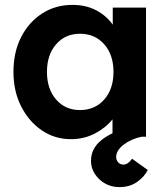

<svg xmlns="http://www.w3.org/2000/svg" viewBox="-20 -559 688 785"><path d="M270 10Q204 10 151 -26Q98 -62 66.5 -124Q35 -186 35 -265Q35 -346 66.5 -407.5Q98 -469 152.5 -504Q207 -539 276 -539Q332 -539 374 -516.5Q416 -494 441 -458V-528H577V0H440V-71Q412 -36 367.5 -13Q323 10 270 10ZM307 -109Q368 -109 406 -152Q444 -195 444 -265Q444 -335 406 -378Q368 -421 307 -421Q247 -421 209.5 -378Q172 -335 172 -265Q172 -195 209.5 -152Q247 -109 307 -109ZM468 206Q436 206 410 191.5Q384 177 368 152.5Q352 128 352 99Q352 48 395 13.5Q438 -21 522 -44L559 0Q516 9 485.5 32.5Q455 56 455 83Q455 96 463.5 105Q472 114 485 114Q503 114 520 90L584 136Q571 163 541 184.5Q511 206 468 206Z"/></svg>

Font: Lexend SemiBold
Style: Regular
Weight: 600
Designer: Bonnie Shaver-Troup, Thomas Jockin
Foundry: Lexend
Version: Version 1.005; ttfautohint (v1.8.3)